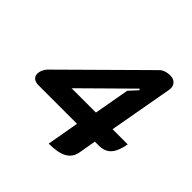

<svg xmlns="http://www.w3.org/2000/svg" viewBox="-186 -863 1027 1027"><g transform="rotate(45 327.0 -350.0)"><path d="M361 -173H70Q47 -173 34 -183.5Q21 -194 21 -213Q21 -226 27 -240Q33 -254 43 -265L470 -688Q480 -698 496.5 -703.5Q513 -709 531 -709Q554 -709 568 -696Q582 -683 582 -662Q582 -655 581 -651L516 -287H631Q620 -227 595.5 -200Q571 -173 526 -173H496L479 -76Q472 -32 436 -11.5Q400 9 329 9ZM390 -287 426 -488 471 -537 464 -542 206 -287Z"/></g></svg>

Font: K2D
Style: Bold Italic
Weight: 700
Italic angle: -10°
Designer: Katatrad Aksorn Co.,Ltd.
Foundry: Cadson Demak Co.,Ltd.
Version: Version 1.000; ttfautohint (v1.6)